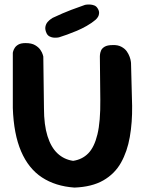

<svg xmlns="http://www.w3.org/2000/svg" viewBox="-20 -846 656 869"><path d="M317 3Q231 -3 170 -43Q109 -83 75.5 -161Q42 -239 38 -357V-607Q38 -607 39.5 -613.5Q41 -620 46.5 -629Q52 -638 63.5 -644.5Q75 -651 96 -651Q123 -651 139 -641.5Q155 -632 163 -620Q171 -608 173.5 -599Q176 -590 176 -590L179 -356Q179 -281 195 -230Q211 -179 240.5 -151.5Q270 -124 311 -118Q352 -124 379.5 -152Q407 -180 421 -238Q435 -296 434 -394L432 -591Q432 -591 432.5 -598.5Q433 -606 437 -616.5Q441 -627 453.5 -634.5Q466 -642 490 -642Q513 -643 529 -634.5Q545 -626 553.5 -614Q562 -602 566.5 -589.5Q571 -577 572 -569Q573 -561 573 -561L578 -367Q579 -292 567.5 -226Q556 -160 527.5 -109.5Q499 -59 447.5 -29.5Q396 0 317 3ZM247 -677Q247 -677 240.5 -676Q234 -675 224.5 -675.5Q215 -676 205.5 -680.5Q196 -685 191 -695Q183 -712 185.5 -725Q188 -738 195.5 -746.5Q203 -755 210.5 -760Q218 -765 218 -765Q267 -788 301.5 -801Q336 -814 365 -824Q365 -824 371.5 -825Q378 -826 387.5 -825.5Q397 -825 406.5 -821.5Q416 -818 422 -808Q429 -797 428.5 -787Q428 -777 424 -770.5Q420 -764 416 -760Q412 -756 412 -756Q394 -741 372 -728.5Q350 -716 327.5 -706.5Q305 -697 284 -689.5Q263 -682 247 -677Z"/></svg>

Font: Sour Gummy Black SemiBold
Style: Regular
Weight: 600
Version: Version 1.000